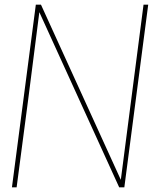

<svg xmlns="http://www.w3.org/2000/svg" viewBox="-20 -800 680 820"><path d="M511 0H489L148 -748Q101 -374 51 0H31L133 -780H155L496 -32L593 -780H613Z"/></svg>

Font: Tanohe Sans Thin
Style: Italic
Weight: 100
Designer: Village Type and Design LLC & Cristiano Sobral
Foundry: Cooper Hewitt Smithsonian Design Museum
Version: Version 1.00;September 29, 2021;FontCreator 13.0.0.2655 64-b